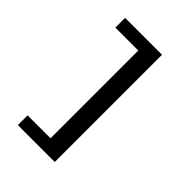

<svg xmlns="http://www.w3.org/2000/svg" viewBox="-244 -822 1089 1089"><g transform="rotate(45 300.0 -278.0)"><path d="M104 152V74H288V-630H104V-708H400V152Z"/></g></svg>

Font: Source Code Pro ExtraLight
Style: Bold
Weight: 700
Monospace: yes
Version: Version 1.018;hotconv 1.0.116;makeotfexe 2.5.65601